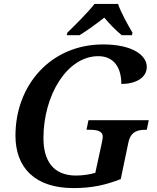

<svg xmlns="http://www.w3.org/2000/svg" viewBox="-20 -951 803 981"><path d="M324 -784 321 -771H386C423 -793 476 -832 513 -861C536 -832 575 -793 602 -771H654L657 -784C634 -822 597 -889 583 -931H463C427 -885 363 -822 324 -784ZM355 10C448 10 518 -5 597 -36L636 -223C648 -280 685 -288 725 -288H730L740 -337H432L422 -288H433C474 -288 505 -283 505 -252C505 -246 503 -233 500 -220L467 -68C441 -60 402 -54 369 -54C250 -54 202 -132 202 -245C202 -465 323 -664 482 -664C564 -664 600 -603 600 -522C672 -522 730 -553 730 -609C730 -669 656 -724 507 -724C239 -724 59 -516 59 -258C59 -93 160 10 355 10Z"/></svg>

Font: Noto Serif SemiBold
Style: Italic
Weight: 600
Italic angle: -12°
Designer: Monotype Design Team
Foundry: Monotype Imaging Inc.
Version: Version 2.014